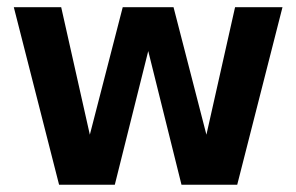

<svg xmlns="http://www.w3.org/2000/svg" viewBox="-20 -510 818 530"><path d="M143.1 0 18.1 -490.2H148.9L228 -138.2L318.8 -490.2H459L549.8 -138.2L628.9 -490.2H759.8L634.8 0H481L389.2 -369.1L296.9 0Z"/></svg>

Font: SUSE
Style: Bold
Weight: 700
Designer: Rene Bieder
Foundry: SUSE
Version: Version 1.000